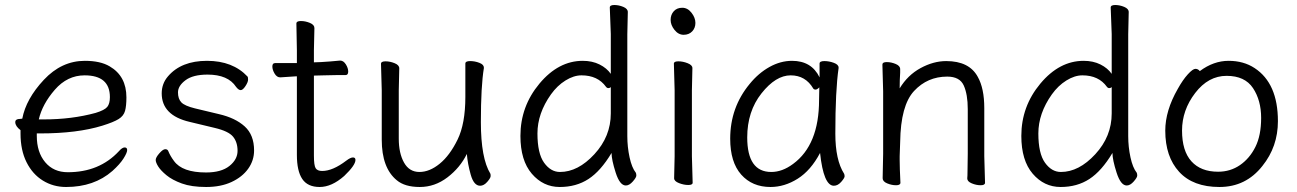

<svg xmlns="http://www.w3.org/2000/svg" viewBox="-20 -729 5181 767"><path d="M244 18Q193 18 151.5 -7.5Q110 -33 86 -81Q62 -129 62 -195V-209Q41 -225 41 -241Q41 -254 60 -254L69 -255Q84 -334 155 -410Q226 -486 319 -486Q381 -486 418 -464Q485 -425 485 -340Q485 -306 479.5 -286Q474 -266 454 -253.5Q434 -241 389 -227Q289 -196 140 -196H127V-186Q127 -121 160.5 -81Q194 -41 251 -41Q377 -41 455 -125Q468 -140 478 -140Q488 -140 488 -129.5Q488 -119 473.5 -96Q459 -73 429 -46Q356 18 244 18ZM135 -252H155Q267 -252 362 -278Q398 -289 408.5 -302Q419 -315 419 -341Q419 -428 318 -428Q249 -428 199 -370.5Q149 -313 135 -252Z M803 -40Q864 -40 896.5 -66Q929 -92 929 -126.5Q929 -161 911 -183Q893 -205 838 -218L738 -242Q626 -268 626 -356Q626 -395 651 -424Q704 -486 807 -486Q910 -486 969 -423Q971 -421 971 -411Q971 -401 960.5 -385Q950 -369 941.5 -369Q933 -369 923 -382Q891 -431 809 -431Q751 -431 721 -408.5Q691 -386 691 -360Q691 -334 704.5 -320Q718 -306 759 -296L855 -273Q920 -258 957.5 -224Q995 -190 995 -128Q995 -88 971.5 -55Q948 -22 905 -2Q862 18 803.5 18Q745 18 706.5 4Q668 -10 645 -29Q622 -48 612 -64Q602 -80 602 -90Q602 -100 616.5 -116.5Q631 -133 640 -133Q649 -133 652 -126Q660 -106 675 -86Q708 -40 803 -40Z M1355 -26Q1305 18 1257 18Q1209 18 1187.5 -14Q1166 -46 1166 -110V-424H1161Q1160 -424 1100 -420H1099Q1086 -420 1077 -435Q1068 -450 1068 -463.5Q1068 -477 1079 -477H1166V-528L1164 -635Q1164 -645 1182 -645Q1200 -645 1218 -637.5Q1236 -630 1236 -617L1234 -528V-480L1262 -481Q1298 -483 1338 -487H1339Q1352 -487 1361.5 -472Q1371 -457 1371 -443Q1371 -429 1360 -429H1321Q1293 -429 1273 -428L1234 -427V-108Q1234 -68 1241 -57Q1248 -46 1267 -46Q1309 -46 1363 -87Q1380 -100 1390 -100Q1400 -100 1400 -90Q1400 -69 1355 -26Z M1898 13Q1873 13 1860.5 -31Q1848 -75 1845 -114Q1818 -59 1767.5 -20.5Q1717 18 1657 18Q1597 18 1565 -9Q1505 -58 1505 -171V-368L1502 -474Q1502 -484 1520 -484Q1538 -484 1556.5 -476.5Q1575 -469 1575 -456L1573 -368V-175Q1573 -117 1594 -79.5Q1615 -42 1655.5 -42Q1696 -42 1736.5 -75Q1777 -108 1808 -171.5Q1839 -235 1839 -342V-475Q1839 -485 1858 -485Q1877 -485 1895 -478Q1913 -471 1913 -459V-457Q1901 -385 1901 -241Q1901 -97 1939 -35Q1940 -33 1940 -25.5Q1940 -18 1926.5 -2.5Q1913 13 1898 13Z M2480 12Q2456 12 2439.5 -39.5Q2423 -91 2423 -118Q2380 -46 2331 -14Q2282 18 2216 18Q2150 18 2104.5 -35Q2059 -88 2059 -186Q2059 -304 2135 -395Q2211 -486 2308 -486Q2346 -486 2375 -471.5Q2404 -457 2420 -434V-593L2416 -699Q2416 -709 2434 -709Q2452 -709 2470 -701.5Q2488 -694 2488 -681L2486 -592V-185Q2486 -142 2495 -100.5Q2504 -59 2520 -39Q2522 -35 2522 -27.5Q2522 -20 2508 -4Q2494 12 2480 12ZM2217 -42Q2289 -42 2354.5 -113Q2420 -184 2420 -276V-381Q2416 -377 2410.5 -377Q2405 -377 2401 -382Q2368 -428 2303 -428Q2272 -428 2239 -407.5Q2206 -387 2181 -352Q2127 -276 2127 -196Q2127 -116 2153.5 -79Q2180 -42 2217 -42Z M2747 1Q2747 10 2729.5 10Q2712 10 2692.5 2.5Q2673 -5 2673 -17L2675 -105V-368L2672 -475Q2672 -484 2690 -484Q2708 -484 2727 -476.5Q2746 -469 2746 -457L2744 -368V-105ZM2742.5 -678Q2758 -658 2758 -637.5Q2758 -617 2745 -603.5Q2732 -590 2711 -590Q2690 -590 2674.5 -609.5Q2659 -629 2659 -649.5Q2659 -670 2671.5 -684Q2684 -698 2705.5 -698Q2727 -698 2742.5 -678Z M3058 18Q2985 18 2941 -31.5Q2897 -81 2897 -175Q2897 -300 2975 -394Q3010 -437 3054 -461.5Q3098 -486 3144 -486Q3222 -486 3254 -420V-475Q3254 -485 3273 -485Q3292 -485 3311 -478Q3330 -471 3330 -459V-457Q3317 -368 3317 -195Q3317 -90 3352 -35Q3354 -31 3354 -24.5Q3354 -18 3340.5 -2.5Q3327 13 3311 13Q3270 13 3256 -118Q3219 -48 3166.5 -15Q3114 18 3058 18ZM3061 -42Q3105 -42 3148 -74Q3252 -150 3252 -330Q3252 -355 3253 -380Q3244 -371 3238 -371Q3232 -371 3229 -375Q3198 -428 3138.5 -428Q3079 -428 3022 -356Q2965 -284 2965 -180Q2965 -42 3061 -42Z M3577 1Q3577 11 3559.5 11Q3542 11 3524 3.5Q3506 -4 3506 -17L3508 -115V-364L3505 -471Q3505 -481 3522.5 -481Q3540 -481 3558 -473.5Q3576 -466 3576 -453V-439Q3574 -411 3574 -376Q3606 -429 3657.5 -457Q3709 -485 3760 -485Q3852 -485 3886 -422Q3912 -376 3912 -297V-105L3915 1Q3915 11 3897.5 11Q3880 11 3862 3.5Q3844 -4 3844 -16V-17Q3845 -25 3845 -44L3846 -115V-293Q3846 -352 3830 -387.5Q3814 -423 3764 -423Q3685 -423 3631.5 -365.5Q3578 -308 3576 -162Q3575 -129 3574 -105V-89Q3574 -59 3577 1Z M4481 12Q4457 12 4440.5 -39.5Q4424 -91 4424 -118Q4381 -46 4332 -14Q4283 18 4217 18Q4151 18 4105.5 -35Q4060 -88 4060 -186Q4060 -304 4136 -395Q4212 -486 4309 -486Q4347 -486 4376 -471.5Q4405 -457 4421 -434V-593L4417 -699Q4417 -709 4435 -709Q4453 -709 4471 -701.5Q4489 -694 4489 -681L4487 -592V-185Q4487 -142 4496 -100.5Q4505 -59 4521 -39Q4523 -35 4523 -27.5Q4523 -20 4509 -4Q4495 12 4481 12ZM4218 -42Q4290 -42 4355.5 -113Q4421 -184 4421 -276V-381Q4417 -377 4411.5 -377Q4406 -377 4402 -382Q4369 -428 4304 -428Q4273 -428 4240 -407.5Q4207 -387 4182 -352Q4128 -276 4128 -196Q4128 -116 4154.5 -79Q4181 -42 4218 -42Z M5023 -66Q4957 18 4851.5 18Q4746 18 4690.5 -42.5Q4635 -103 4635 -207Q4635 -287 4685 -374Q4705 -410 4725 -432Q4745 -454 4755.5 -454Q4766 -454 4773 -445Q4828 -486 4888 -486Q4948 -486 4992 -457Q5085 -396 5085 -245Q5085 -143 5023 -66ZM4846 -43Q4895 -43 4933.5 -69.5Q4972 -96 4995 -142Q5018 -188 5018 -258Q5018 -328 4985.5 -377Q4953 -426 4880 -426Q4807 -426 4754.5 -357.5Q4702 -289 4702 -207.5Q4702 -126 4739.5 -84.5Q4777 -43 4846 -43Z"/></svg>

Font: LXGW WenKai TC
Style: Regular
Weight: 400
Designer: LXGW / Fontworks Inc.
Foundry: LXGW / Fontworks Inc.
Version: Version 1.330